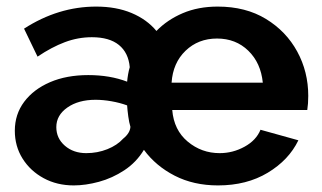

<svg xmlns="http://www.w3.org/2000/svg" viewBox="-20 -553 977 583"><path d="M204 10Q153 10 112.5 -12Q72 -34 48.5 -71.5Q25 -109 25 -156Q25 -206 53.5 -244Q82 -282 132 -303.5Q182 -325 248 -325Q314 -325 366 -305Q367 -316 369 -327.5Q371 -339 374 -349Q370 -393 341 -416.5Q312 -440 259 -440Q217 -440 177 -425Q137 -410 94 -381L53 -466Q157 -533 272 -533Q333 -533 379.5 -513.5Q426 -494 455 -459Q488 -493 535 -513Q582 -533 641 -533Q726 -533 787.5 -495.5Q849 -458 882.5 -396.5Q916 -335 916 -262Q916 -238 913 -219H503Q508 -158 550 -123Q592 -88 647 -88Q687 -88 722.5 -107.5Q758 -127 771 -159L886 -127Q857 -67 793 -28.5Q729 10 642 10Q568 10 510.5 -19.5Q453 -49 417 -98Q394 -60 357.5 -36Q321 -12 280.5 -1Q240 10 204 10ZM778 -302Q772 -362 734 -399Q696 -436 639 -436Q582 -436 543.5 -399Q505 -362 501 -302ZM242 -88Q276 -88 306 -100Q336 -112 354 -132Q375 -149 376 -168Q372 -181 369.5 -199.5Q367 -218 366 -233Q344 -241 318.5 -245.5Q293 -250 270 -250Q218 -250 184.5 -226.5Q151 -203 151 -167Q151 -133 177 -110.5Q203 -88 242 -88Z"/></svg>

Font: Raleway
Style: Bold
Weight: 700
Designer: Matt McInerney, Pablo Impallari, Rodrigo Fuenzalida
Foundry: Matt McInerney, Pablo Impallari, Rodrigo Fuenzalida
Version: Version 4.026